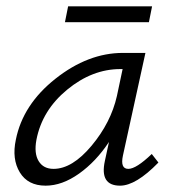

<svg xmlns="http://www.w3.org/2000/svg" viewBox="-20 -581 545 606"><path d="M460 -561 450 -511H185L195 -561ZM459 -95 480 -68Q409 5 359 5Q294 5 311 -73L324 -133Q283 -71 229.5 -33Q176 5 124 5Q68 5 42.5 -37Q17 -79 30 -140Q52 -251 155 -332.5Q258 -414 368 -414H439L368 -90Q359 -48 385 -48Q410 -48 459 -95ZM149 -48Q208 -48 269 -121Q330 -194 349 -278L367 -363H360Q271 -363 192 -298Q113 -233 95 -140Q87 -97 102 -72.5Q117 -48 149 -48Z"/></svg>

Font: EauTestInfant
Style: Italic
Weight: 400
Italic angle: -12°
Designer: Christian Thalmann (Catharsis Fonts)
Version: Version 0.001;PS 000.001;hotconv 1.0.88;makeotf.lib2.5.64775